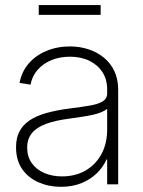

<svg xmlns="http://www.w3.org/2000/svg" viewBox="-20 -718 556 748"><path d="M217.3 9.8Q170.4 9.8 130.4 -7.6Q90.3 -24.9 66.4 -59.3Q42.5 -93.8 42.5 -144.5Q42.5 -179.7 55.4 -205.1Q68.4 -230.5 94.2 -248.3Q120.1 -266.1 159.4 -277.3Q198.7 -288.6 252 -295.4Q296.9 -301.3 329.3 -306.6Q361.8 -312 379.6 -322.8Q397.5 -333.5 397.5 -354.5V-370.1Q397.5 -408.2 379.4 -436.5Q361.3 -464.8 328.6 -481Q295.9 -497.1 252.4 -497.1Q211.4 -497.1 178.5 -482.9Q145.5 -468.8 125 -444.1Q104.5 -419.4 99.1 -388.2L56.2 -395Q64 -438 91.3 -470Q118.7 -502 160.6 -519.5Q202.6 -537.1 252 -537.1Q291.5 -537.1 325.7 -525.6Q359.9 -514.2 385.7 -492.7Q411.6 -471.2 426 -439.9Q440.4 -408.7 440.4 -369.1V0H397.5V-96.7H395Q381.8 -66.9 356.9 -42.7Q332 -18.6 296.9 -4.4Q261.7 9.8 217.3 9.8ZM221.7 -30.8Q273.4 -30.8 313 -53.5Q352.5 -76.2 375 -117.4Q397.5 -158.7 397.5 -213.9V-293.9Q388.7 -286.6 374.5 -280.8Q360.4 -274.9 341.6 -270.8Q322.8 -266.6 300.3 -263.2Q277.8 -259.8 253.4 -256.3Q195.3 -249 158.4 -235.1Q121.6 -221.2 103.8 -198.7Q85.9 -176.3 85.9 -143.1Q85.9 -107.4 104 -82.3Q122.1 -57.1 152.8 -43.9Q183.6 -30.8 221.7 -30.8ZM372.1 -698.2V-660.2H130.9V-698.2Z"/></svg>

Font: Inter 24pt ExtraLight
Style: Regular
Weight: 250
Designer: Rasmus Andersson
Foundry: rsms
Version: Version 4.001;git-66647c0bb